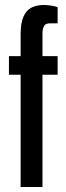

<svg xmlns="http://www.w3.org/2000/svg" viewBox="-20 -753 265 773"><path d="M63 0V-452H16V-527H63V-615Q63 -660 74.5 -686Q86 -712 107 -722.5Q128 -733 157 -733Q164 -733 174 -732Q184 -731 194.5 -729Q205 -727 212 -724V-659H180Q163 -659 157 -647.5Q151 -636 151 -617V-527H212V-452H151V0Z"/></svg>

Font: Archivo ExtraCondensed Medium
Style: Regular
Weight: 500
Width: 2
Designer: Hector Gatti
Foundry: Omnibus-Type
Version: Version 2.001